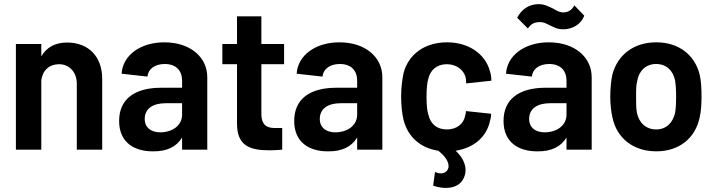

<svg xmlns="http://www.w3.org/2000/svg" viewBox="-20 -725 3455 930"><path d="M57 0H180V-336C186 -384 219 -414 266 -414C316 -414 352 -375 352 -320V0H475V-343C475 -454 406 -519 305 -519C250 -519 207 -498 180 -452V-512H57Z M862 -334V-300H761C632 -300 557 -245 557 -139C557 -33 633 9 722 8C788 9 835 -14 862 -59V0H984V-351C984 -448 902 -520 776 -520C659 -520 574 -456 569 -368L694 -354C698 -391 730 -415 778 -415C833 -415 862 -383 862 -334ZM681 -149C681 -199 721 -225 782 -225H862V-170C862 -115 812 -84 756 -84C713 -84 681 -106 681 -149Z M1284 3C1305 3 1325 2 1347 0V-105H1307C1267 -106 1246 -125 1246 -173V-414H1356V-512H1246V-646H1128V-512H1057V-414H1128V-126C1128 -20 1189 3 1284 3Z M1710 -334V-300H1609C1480 -300 1405 -245 1405 -139C1405 -33 1481 9 1570 8C1636 9 1683 -14 1710 -59V0H1832V-351C1832 -448 1750 -520 1624 -520C1507 -520 1422 -456 1417 -368L1542 -354C1546 -391 1578 -415 1626 -415C1681 -415 1710 -383 1710 -334ZM1529 -149C1529 -199 1569 -225 1630 -225H1710V-170C1710 -115 1660 -84 1604 -84C1561 -84 1529 -106 1529 -149Z M2087 108 2078 174C2116 189 2210 202 2232 122C2242 85 2228 43 2187 5C2274 -8 2338 -61 2354 -142C2358 -154 2359 -163 2359 -174L2237 -187C2236 -177 2236 -172 2233 -164C2226 -128 2196 -98 2144 -98C2096 -98 2066 -125 2056 -166C2049 -185 2046 -216 2046 -256C2046 -294 2049 -326 2055 -345C2065 -386 2096 -414 2144 -414C2192 -414 2225 -386 2235 -352C2237 -343 2238 -332 2238 -321L2360 -334C2360 -349 2358 -366 2353 -380C2331 -464 2250 -520 2145 -520C2037 -520 1959 -462 1935 -372C1929 -343 1923 -306 1923 -258C1923 -216 1927 -176 1935 -143C1956 -62 2016 -8 2103 5C2138 33 2157 62 2152 88C2144 116 2115 121 2087 108Z M2724 -334V-300H2623C2494 -300 2419 -245 2419 -139C2419 -33 2495 9 2584 8C2650 9 2697 -14 2724 -59V0H2846V-351C2846 -448 2764 -520 2638 -520C2521 -520 2436 -456 2431 -368L2556 -354C2560 -391 2592 -415 2640 -415C2695 -415 2724 -383 2724 -334ZM2485 -639 2537 -587C2551 -608 2567 -618 2596 -618C2612 -618 2622 -613 2644 -602C2663 -593 2680 -583 2708 -583C2754 -583 2795 -608 2810 -649L2762 -699C2748 -673 2729 -665 2708 -665C2690 -665 2677 -673 2660 -683C2638 -693 2618 -705 2589 -705C2543 -705 2506 -680 2485 -639ZM2543 -149C2543 -199 2583 -225 2644 -225H2724V-170C2724 -115 2674 -84 2618 -84C2575 -84 2543 -106 2543 -149Z M3159 8C3270 8 3348 -56 3369 -156C3376 -186 3378 -222 3378 -258C3378 -295 3376 -334 3369 -364C3345 -459 3268 -520 3159 -520C3049 -520 2971 -459 2946 -363C2940 -335 2936 -296 2936 -256C2936 -220 2940 -184 2947 -154C2968 -56 3047 8 3159 8ZM3061 -256C3061 -288 3061 -315 3067 -335C3075 -382 3109 -415 3158 -415C3207 -415 3240 -384 3250 -335C3253 -315 3255 -289 3255 -256C3255 -228 3254 -201 3250 -179C3240 -131 3207 -98 3159 -98C3109 -98 3075 -130 3065 -179C3061 -200 3061 -227 3061 -256Z"/></svg>

Font: Vanilla Cream
Style: Bold
Weight: 700
Designer: Jeremy Tribby, Jinavaṁso
Foundry: Tribby Type
Version: Version 1.422;Glyphs 3.1.2 (3151)